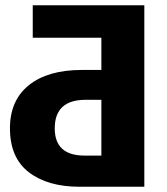

<svg xmlns="http://www.w3.org/2000/svg" viewBox="-20 -713 636 733"><path d="M531 0H284Q162 0 90 -55.5Q18 -111 18 -223Q18 -330 90.5 -388Q163 -446 293 -446H367V-569H105V-693H531ZM367 -119V-332H307Q189 -332 189 -223Q189 -119 303 -119Z"/></svg>

Font: Fira Sans BGR
Style: Bold
Weight: 700
Designer: bBox Type GmbH & Carrois Corporate GbR & Edenspiekermann AG
Foundry: bBox Type GmbH & Carrois Corporate GbR & Edenspiekermann AG
Version: Version 4.301